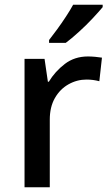

<svg xmlns="http://www.w3.org/2000/svg" viewBox="-20 -786 465 806"><path d="M349 -549Q363 -549 379.5 -547.5Q396 -546 408 -544L397 -445Q371 -452 343 -452Q303 -452 267.5 -432Q232 -412 210.5 -374.5Q189 -337 189 -284V0H83V-539H167L181 -443H185Q211 -486 252 -517.5Q293 -549 349 -549ZM411 -756Q396 -738 369 -709Q342 -680 311 -652Q280 -624 256 -606H186V-618Q201 -637 220 -663Q239 -689 257 -716.5Q275 -744 287 -766H411Z"/></svg>

Font: Noto Sans Telugu Medium
Style: Regular
Weight: 500
Designer: Jelle Bosma - Monotype Design Team
Foundry: Monotype Imaging Inc.
Version: Version 2.005; ttfautohint (v1.8.4.7-5d5b)